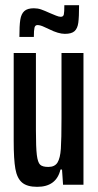

<svg xmlns="http://www.w3.org/2000/svg" viewBox="-20 -715 380 743"><path d="M33 -170V-510H119V-212Q119 -144 122.5 -115.5Q126 -87 135 -78Q144 -69 167 -69Q192 -69 202.5 -86Q213 -103 215.5 -139.5Q218 -176 218 -259V-510H303V0H224L220 -59H214Q198 8 124 8Q85 8 65.5 -8.5Q46 -25 39.5 -61.5Q33 -98 33 -170ZM111 -683Q126 -683 139 -678.5Q152 -674 174 -664Q186 -659 197 -654.5Q208 -650 215 -650Q225 -650 227 -659Q229 -668 229 -695H286Q286 -649 283 -627Q280 -605 268.5 -594.5Q257 -584 231 -584Q206 -584 170 -602Q167 -603 151.5 -610.5Q136 -618 125 -618Q116 -618 113.5 -608Q111 -598 111 -572H55Q55 -616 58.5 -638.5Q62 -661 74 -672Q86 -683 111 -683Z"/></svg>

Font: Saira Ultra Condensed SemiBold
Style: Regular
Weight: 600
Width: 1
Designer: Hector Gatti with collaboration of the Omnibus-Type team
Foundry: Omnibus-Type
Version: Version 1.001; ttfautohint (v1.8)